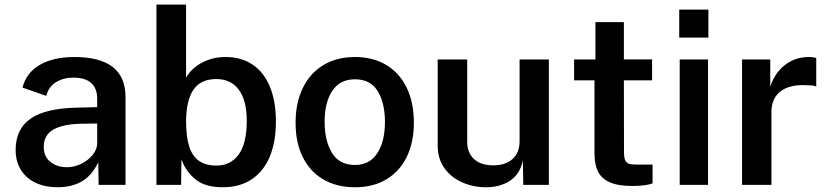

<svg xmlns="http://www.w3.org/2000/svg" viewBox="-20 -780 3492 810"><path d="M310.5 -326 390 -328V-364Q390 -406.5 365 -429.5Q340 -452.5 289.5 -452.5Q247.5 -452.5 216.5 -433.5Q185.5 -414.5 175 -375.5L75 -410.5Q91 -473.5 148.2 -506.5Q205.5 -539.5 293.5 -539.5Q509.5 -539.5 509.5 -371V0H396L394.5 -95Q367 -38.5 324.5 -14.2Q282 10 222.5 10Q171 10 131 -8.5Q91 -27 68.5 -62.8Q46 -98.5 46 -147.5Q46 -236 109.8 -280Q173.5 -324 310.5 -326ZM263 -74.5Q293 -74.5 322.8 -89Q352.5 -103.5 371.2 -127Q390 -150.5 390 -175.5V-259L324.5 -258Q248 -257 206.2 -234Q164.5 -211 164.5 -160Q164.5 -120.5 192 -97.5Q219.5 -74.5 263 -74.5Z M745.5 -108.5 744 0H640V-760.5H765V-452Q776.5 -474 799.5 -493.8Q822.5 -513.5 856.2 -526.5Q890 -539.5 931 -539.5Q997 -539.5 1044.8 -508Q1092.5 -476.5 1118.2 -415.2Q1144 -354 1144 -267Q1144 -182.5 1118.5 -120.2Q1093 -58 1042.5 -24Q992 10 919.5 10Q843.5 10 802.5 -25Q761.5 -60 745.5 -108.5ZM894 -81.5Q952.5 -81.5 986.8 -128Q1021 -174.5 1021 -270.5Q1021 -356.5 987.5 -401.5Q954 -446.5 892.5 -446.5Q827.5 -446.5 796.8 -402.5Q766 -358.5 765 -270.5Q765 -202.5 778.5 -161.2Q792 -120 820.2 -100.8Q848.5 -81.5 894 -81.5Z M1227 -262Q1227 -345 1257 -407.8Q1287 -470.5 1343.5 -505Q1400 -539.5 1477.5 -539.5Q1553 -539.5 1609 -506.2Q1665 -473 1695.5 -410.5Q1726 -348 1726 -262Q1726 -181.5 1696.8 -120Q1667.5 -58.5 1611.5 -24.2Q1555.5 10 1477 10Q1401.5 10 1345 -22.5Q1288.5 -55 1257.8 -116.2Q1227 -177.5 1227 -262ZM1477.5 -84Q1539.5 -84 1571.8 -133.8Q1604 -183.5 1604 -265.5Q1604 -345.5 1573.5 -395.5Q1543 -445.5 1477.5 -445.5Q1414.5 -445.5 1382 -397Q1349.5 -348.5 1349.5 -265.5Q1349.5 -186.5 1380.5 -135.2Q1411.5 -84 1477.5 -84Z M1826.5 -166V-529H1951V-180.5Q1951 -136 1979.5 -109.2Q2008 -82.5 2061.5 -82.5Q2112.5 -82.5 2142.2 -109Q2172 -135.5 2172 -184.5V-529H2295.5V0H2187.5L2186 -103Q2173 -43.5 2130.5 -16.8Q2088 10 2031 10Q1977.5 10 1930.8 -10.2Q1884 -30.5 1855.2 -70.2Q1826.5 -110 1826.5 -166Z M2612 -441 2612.5 -137.5Q2612.5 -114.5 2617.8 -103.5Q2623 -92.5 2634.2 -89Q2645.5 -85.5 2668 -85.5H2733V-6.5Q2705 4.5 2647 4.5Q2585.5 4.5 2550.8 -11.8Q2516 -28 2502 -57.8Q2488 -87.5 2488 -133V-441H2402V-529H2492V-686.5H2612V-529.5H2731V-441Z M2967 0H2847.5V-529H2967ZM2845.5 -739.5H2968.5V-621.5H2845.5Z M3110.5 -529H3229.5V-414.5Q3249 -473.5 3292.2 -506.5Q3335.5 -539.5 3392.5 -539.5Q3414 -539.5 3423.5 -534.5V-415Q3413.5 -420 3393 -420Q3376 -421 3368 -421Q3303.5 -421 3269 -391.5Q3234.5 -362 3234.5 -307.5V0H3110.5Z"/></svg>

Font: 1883 Sans SemiBold
Style: Regular
Weight: 600
Designer: 1883 Sans project is a fork of Public Sans.
Version: Version 1.009